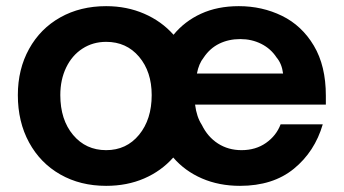

<svg xmlns="http://www.w3.org/2000/svg" viewBox="-20 -593 1117 624"><path d="M1039 -253H614Q619 -213 636 -187Q655 -148 688.5 -126.5Q722 -105 765 -105Q811 -105 844.5 -128.5Q878 -152 892 -189H1029Q1003 -100 935 -44.5Q867 11 760 11Q692 11 636.5 -13Q581 -37 543 -81Q504 -37 448.5 -13Q393 11 325 11Q241 11 176 -26Q111 -63 74.5 -130Q38 -197 38 -284Q38 -368 74.5 -434Q111 -500 176 -536.5Q241 -573 325 -573Q392 -573 448.5 -548.5Q505 -524 544 -480Q580 -524 633.5 -548.5Q687 -573 756 -573Q832 -573 896.5 -541.5Q961 -510 1000 -444.5Q1039 -379 1039 -282ZM900 -354Q896 -386 879 -406Q860 -435 829 -450.5Q798 -466 761 -466Q723 -466 692.5 -451Q662 -436 642 -406Q626 -386 620 -354ZM473 -284Q473 -360 432 -408.5Q391 -457 325 -457Q282 -457 248 -435Q214 -413 195 -373.5Q176 -334 176 -284Q176 -204 217.5 -154.5Q259 -105 325 -105Q391 -105 432 -155Q473 -205 473 -284Z"/></svg>

Font: Open Sauce One
Style: Bold
Weight: 700
Designer: Alfredo Marco Pradil
Foundry: Creative Sauce Fz LLC
Version: Version 1.477